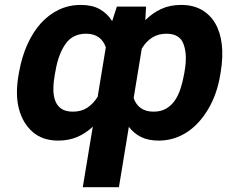

<svg xmlns="http://www.w3.org/2000/svg" viewBox="-20 -573 992 796"><path d="M57.5 -265.6 59.3 -275.6Q70.7 -338.1 93.6 -389Q116.5 -440 149.3 -476.4Q182.2 -512.8 224.1 -532.7Q266 -552.6 314.6 -552.6Q361.5 -552.6 393.1 -535.2Q424.7 -517.8 445 -485.4L464.5 -545.5H585.6L582.4 -489.3Q612.6 -519.5 648.8 -536Q685 -552.6 731.2 -552.6Q779.8 -552.6 815.3 -532.7Q850.9 -512.8 872.2 -476.4Q893.5 -440 899.5 -389Q905.5 -338.1 895.2 -275.6L893.5 -264.9Q880.3 -183.6 844.1 -122.2Q826 -91.3 803.8 -66.8Q781.6 -42.3 755.5 -25.2Q729.4 -8.2 699.9 0.9Q670.5 9.9 637.8 9.9Q594.8 9.9 564.6 -5.1Q534.4 -20.2 514.2 -47.2L473 203.1H323.2L364.7 -47.9Q335.6 -20.2 300.1 -5.1Q264.6 9.9 221.6 9.9Q156.6 9.9 115.8 -25.6Q73.9 -62.1 58.2 -122.7Q42.6 -183.2 57.5 -265.6ZM282.3 -110.1Q316.8 -110.1 341.8 -126.4Q366.8 -142.8 384.9 -171.9L418.7 -376.8Q399.1 -433.2 336.6 -433.2Q280.5 -433.2 250.7 -389.6Q220.9 -345.9 209.5 -275.6L207.4 -265.6Q201.7 -233.7 201.3 -205.3Q201 -176.8 208.8 -155.7Q216.6 -134.6 234.4 -122.3Q252.1 -110.1 282.3 -110.1ZM534.1 -166.2Q543.3 -139.6 563.9 -124.8Q584.5 -110.1 616.8 -110.1Q646.7 -110.1 668.1 -122.3Q689.6 -134.6 704.4 -155.7Q719.1 -176.8 728.3 -205.1Q737.6 -233.3 743.3 -265.6L745 -275.6Q751.4 -311.1 750.4 -339.1Q749.3 -367.2 741.1 -389.6Q725.9 -433.2 669.7 -433.2Q636.4 -433.2 611.2 -417.4Q585.9 -401.6 567.8 -371.4Z"/></svg>

Font: Inter P
Style: Bold Italic
Weight: 700
Italic angle: 9.39999°
Designer: Rasmus Andersson
Foundry: rsms
Version: Version 3.018;git-588b23468